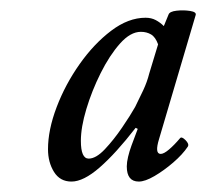

<svg xmlns="http://www.w3.org/2000/svg" viewBox="-20 -624 395 368"><path d="M117 -276Q95 -276 83.5 -294.5Q72 -313 72 -338Q72 -375 88.5 -418.5Q105 -462 132.5 -501Q160 -540 193 -565Q226 -590 259 -590Q270 -590 278.5 -585.5Q287 -581 294 -574L303 -596Q305 -602 318.5 -603.5Q332 -605 344.5 -603Q357 -601 355 -595L285 -358Q276 -329 288 -329Q294 -329 304 -337.5Q314 -346 325 -359Q328 -363 335.5 -355.5Q343 -348 340 -343Q330 -328 312 -312.5Q294 -297 276 -286.5Q258 -276 246 -276Q223 -276 223 -305Q223 -313 225.5 -323.5Q228 -334 232 -345L244 -377L240 -379Q202 -330 171 -303Q140 -276 117 -276ZM150 -320Q164 -320 181 -338Q198 -356 214 -379.5Q230 -403 239 -419Q247 -435 254.5 -451Q262 -467 266 -483L283 -539Q278 -553 269.5 -558Q261 -563 250 -563Q230 -563 210 -540.5Q190 -518 173 -484Q156 -450 145.5 -415Q135 -380 135 -354Q135 -320 150 -320Z"/></svg>

Font: Junicode
Style: Italic
Weight: 400
Italic angle: -11°
Designer: Peter S. Baker
Version: Version 2.100; ttfautohint (v1.8.4)